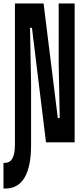

<svg xmlns="http://www.w3.org/2000/svg" viewBox="-57 -820 477 1106"><path d="M-25 266C71 266 122 181 122 17V-340L116 -660H127L208 0H373V-800H281V-460L287 -140H276L194 -800H29V13C29 82 11 118 -28 118H-37V266Z"/></svg>

Font: Yard Headline
Style: Regular
Weight: 400
Monospace: yes
Designer: Roman Shamin
Foundry: Evil Martians
Version: Version 1.000